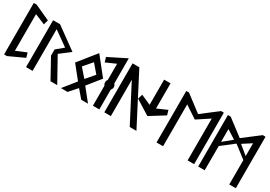

<svg xmlns="http://www.w3.org/2000/svg" viewBox="20 -1883 4006 2853"><g transform="rotate(30 2023.0 -456.5)"><path d="M80 -20 343 -141 320 -221 144 -148V-776L320 -703L343 -783L80 -904L32 -903V-21Z M718 -426 894 -560 528 -825H409V-20H521V-736L767 -561L645 -460V-353L829 -20H944Z M1370 -444 1247 -301 1122 -444 1247 -588ZM1006 -444 1184 -222 1014 -10 1127 -9 1247 -144 1362 -10H1478L1308 -222L1486 -444L1247 -744Z M1666 -359 1668 -361C1680 -376 1688 -394 1688 -413C1688 -432 1680 -450 1668 -465L1666 -467V-897L1362 -745L1386 -665L1556 -740V-463L1554 -461C1544 -448 1538 -431 1538 -413C1538 -395 1544 -378 1554 -365L1556 -363V-20H1666Z M1752 -860V-20H1864V-643L2188 -20H2303L1868 -860Z M2279 -453 2109 -528 2085 -447 2334 -292 2583 -447 2559 -528 2389 -453V-885H2279Z M3181 -20H3293V-903L3246 -904L2971 -694L2695 -904L2648 -903V-20H2760V-738L2970 -599L3181 -738Z M3474 -507V-727L3625 -631ZM3746 -630 3896 -727V-507ZM4008 -20V-903L3961 -904L3686 -694L3410 -904L3363 -903V-20H3474L3475 -437L3686 -600L3896 -438V-20Z"/></g></svg>

Font: Ny Stormning
Style: Gr
Weight: 400
Designer: Robert Jablonski, Mew Too
Foundry: Cannot Into Space Fonts
Version: Version 0.90